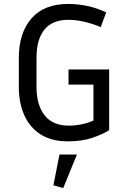

<svg xmlns="http://www.w3.org/2000/svg" viewBox="-20 -710 644 978"><path d="M536 -47Q507 -28 453.5 -9Q400 10 325 10Q244 10 188.5 -24.5Q133 -59 104.5 -121.5Q76 -184 76 -266V-415Q76 -543 140.5 -616.5Q205 -690 328 -690Q373 -690 422.5 -680Q472 -670 521 -647L493 -572Q403 -609 329 -609Q247 -609 206.5 -559.5Q166 -510 166 -415V-266Q166 -176 207 -123Q248 -70 331 -70Q363 -70 396.5 -77Q430 -84 456 -96V-279H329V-356H536ZM302 248 252 234 283 77H372Z"/></svg>

Font: Inria Sans
Style: Regular
Weight: 400
Designer: Black Foundry Team
Foundry: Black Foundry
Version: Version 1.2; ttfautohint (v1.8.3)